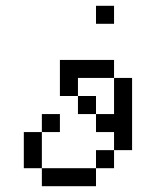

<svg xmlns="http://www.w3.org/2000/svg" viewBox="-20 -645 540 665"><path d="M187.5 -187.5V-250H125V-187.5H62.5Q62.5 -187.5 62.5 -62.5H125V0H312.5V-62.5H125Q125 -62.5 125 -187.5ZM375 -562.5V-625H312.5V-562.5ZM312.5 -62.5H375V-125H312.5ZM375 -125H437.5Q437.5 -125 437.5 -375H375Q375 -375 375 -250H312.5V-187.5H375ZM312.5 -250V-312.5H250V-250ZM250 -312.5V-375H375V-437.5H187.5Q187.5 -437.5 187.5 -312.5Z"/></svg>

Font: Unifont
Style: Regular
Weight: 500
Version: Version 15.1.04